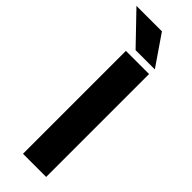

<svg xmlns="http://www.w3.org/2000/svg" viewBox="-350 -921 938 938"><g transform="rotate(45 119.0 -451.5)"><path d="M-53 -903 97 -747H230L123 -903ZM66 0H226V-711H66Z"/></g></svg>

Font: Aerodynamic
Style: Bd
Weight: 500
Designer: Google
Version: Version 2.000980; 2014